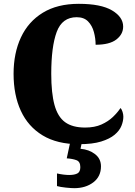

<svg xmlns="http://www.w3.org/2000/svg" viewBox="-20 -744 705 1004"><path d="M393 10Q279 10 203 -36Q127 -82 89 -164.5Q51 -247 51 -358Q51 -466 89.5 -548.5Q128 -631 204 -677.5Q280 -724 392 -724Q508 -724 566 -689.5Q624 -655 624 -605Q624 -565 588.5 -537.5Q553 -510 480 -510Q480 -543 471 -576.5Q462 -610 440.5 -632Q419 -654 381 -654Q305 -654 276.5 -577Q248 -500 248 -358Q248 -257 265 -195Q282 -133 320.5 -105Q359 -77 425 -77Q475 -77 510.5 -93Q546 -109 570.5 -132.5Q595 -156 610 -179Q617 -172 621 -158.5Q625 -145 625 -134Q625 -111 615 -86Q605 -61 579.5 -39.5Q554 -18 509 -4Q464 10 393 10ZM368 240Q353 240 324 237Q295 234 278 229V163Q314 171 342 171Q369 171 384.5 163Q400 155 400 130Q400 101 379.5 93.5Q359 86 329 84L349 -9H410L401 34Q446 38 477 62Q508 86 508 126Q508 179 468 209.5Q428 240 368 240Z"/></svg>

Font: Noto Serif Hebrew SemiCondensed Black
Style: Regular
Weight: 900
Width: 4
Designer: Monotype Design Team
Foundry: Monotype Imaging Inc.
Version: Version 2.004; ttfautohint (v1.8.4.7-5d5b)